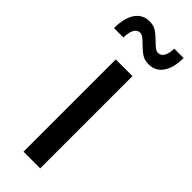

<svg xmlns="http://www.w3.org/2000/svg" viewBox="-251 -758 780 780"><g transform="rotate(45 139.0 -368.5)"><path d="M91 -530V0H187V-530ZM160 -620.5C170.7 -613.5 183.7 -610 199 -610C225 -610 245.3 -620.5 260 -641.5C274.7 -662.5 282 -691.7 282 -729H228C228 -711 225 -696.7 219 -686C213 -675.3 204.7 -670 194 -670C188 -670 182 -672.2 176 -676.5C170 -680.8 162.7 -687.3 154 -696C140.7 -709.3 128.7 -719.5 118 -726.5C107.3 -733.5 94.3 -737 79 -737C53 -737 32.7 -726.3 18 -705C3.3 -683.7 -4 -653.7 -4 -615H50C50 -634.3 53 -649.5 59 -660.5C65 -671.5 73.3 -677 84 -677C90 -677 95.8 -675 101.5 -671C107.2 -667 114.7 -660.3 124 -651C137.3 -637.7 149.3 -627.5 160 -620.5Z"/></g></svg>

Font: ICO Headline
Style: Regular
Weight: 500
Designer: Julieta Ulanovsky
Foundry: Julieta Ulanovsky
Version: Version 7.200